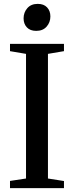

<svg xmlns="http://www.w3.org/2000/svg" viewBox="-20 -969 381 989"><path d="M114 -49.5V-691.5L31.5 -705.5V-743H309.5V-705.5L227 -691.5V-49.5L309.5 -36.5V0H31.5V-37ZM166 -810Q135.5 -810 118.5 -828Q101.5 -846 101.5 -874.5Q101.5 -905 120.8 -927Q140 -949 174 -949H175Q205.5 -949 222.5 -931Q239.5 -913 239.5 -884.5Q239.5 -854 220.2 -832Q201 -810 167 -810Z"/></svg>

Font: Merriweather 72pt Medium
Style: Regular
Weight: 500
Version: Version 2.100